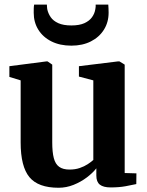

<svg xmlns="http://www.w3.org/2000/svg" viewBox="-20 -830 660 860"><path d="M475.5 9.5Q443 9.5 427.2 -3Q411.5 -15.5 411.5 -43.5V-76Q395 -55 368.5 -35Q342 -15 309.5 -2Q277 11 242.5 11Q151 11 111.8 -36.5Q72.5 -84 72.5 -192V-470L22 -485.5V-533.5L188 -555H193L214 -540.5V-192.5Q214 -148.5 221 -121.8Q228 -95 245 -82.8Q262 -70.5 291.5 -70.5Q317 -70.5 337.2 -77.5Q357.5 -84.5 372.8 -94.5Q388 -104.5 398 -113.5V-470L333.5 -487V-533.5L508.5 -555H515L538.5 -540.5V-55L591 -53.5L590.5 -5.5Q572.5 -1.5 543.2 4Q514 9.5 475.5 9.5ZM299.5 -625.5Q248.5 -625.5 210.5 -644.5Q172.5 -663.5 151.8 -696.8Q131 -730 131 -773Q131 -782 131.2 -792.2Q131.5 -802.5 133 -809.5H190Q190 -805 190.5 -800Q191 -795 191.5 -789.5Q195.5 -770 207 -753.2Q218.5 -736.5 241.2 -726.2Q264 -716 299.5 -716Q335.5 -716 358 -726.2Q380.5 -736.5 392.2 -753Q404 -769.5 407 -789Q408 -794.5 408.5 -799.8Q409 -805 408.5 -809.5H465Q465.5 -802.5 466 -792.5Q466.5 -782.5 466.5 -773.5Q466.5 -730.5 445.5 -697Q424.5 -663.5 387 -644.5Q349.5 -625.5 299.5 -625.5Z"/></svg>

Font: Merriweather 48pt
Style: Bold
Weight: 700
Version: Version 2.100